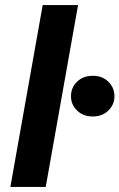

<svg xmlns="http://www.w3.org/2000/svg" viewBox="-20 -740 473 760"><path d="M21 0 149 -720H289L161 0ZM347 -279Q309 -279 285 -302.5Q261 -326 261 -359Q261 -393 285 -416.5Q309 -440 348 -440Q385 -440 409 -416.5Q433 -393 433 -359Q433 -326 409 -302.5Q385 -279 347 -279Z"/></svg>

Font: DM Sans 18pt ExtraBold
Style: Italic
Weight: 800
Italic angle: -10°
Designer: Colophon Foundry, Jonny Pinhorn
Foundry: Colophon Foundry
Version: Version 4.004;gftools[0.9.30]